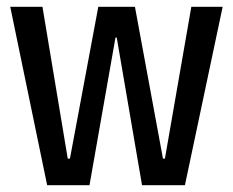

<svg xmlns="http://www.w3.org/2000/svg" viewBox="-20 -542 681 562"><path d="M118 0 10 -522H104.3L178.3 -77.7H184.7L267.7 -522H375L457 -77.7H462.7L540 -522H631.7L521.3 0H395.7L321.7 -432H318L242 0Z"/></svg>

Font: Bricolage Grotesque 96pt ExtraBold SemiCondensed
Style: Regular
Weight: 800
Width: 4
Version: Version 1.001;gftools[0.9.33.dev8+g029e19f]